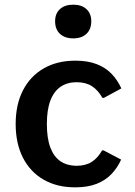

<svg xmlns="http://www.w3.org/2000/svg" viewBox="-20 -802 583 832"><path d="M305.7 9.8Q226.6 9.8 168.7 -23.7Q110.8 -57.1 79.3 -118.9Q47.9 -180.7 47.9 -264.6Q47.9 -349.1 79.6 -410.6Q111.3 -472.2 169.4 -505.6Q227.5 -539.1 306.6 -539.1Q360.8 -539.1 399.4 -523.9Q438 -508.8 463.9 -481.7Q489.7 -454.6 505.9 -418.9L430.2 -377.9H423.8Q404.8 -411.6 378.2 -428.7Q351.6 -445.8 311.5 -445.8Q272 -445.8 242.9 -426.3Q213.9 -406.7 198.5 -366.7Q183.1 -326.7 183.1 -264.6Q183.1 -202.6 198.2 -162.6Q213.4 -122.6 241.9 -103.3Q270.5 -84 310.5 -83.5Q350.6 -83.5 377.2 -100.3Q403.8 -117.2 422.4 -150.4H428.7L504.9 -110.4Q488.8 -74.7 462.9 -47.6Q437 -20.5 398.7 -5.4Q360.4 9.8 305.7 9.8ZM297.4 -635.7Q260.7 -635.7 239.7 -655.5Q218.8 -675.3 218.8 -710Q218.8 -743.2 239.7 -762.5Q260.7 -781.7 297.4 -781.7Q334 -781.7 354.7 -762.5Q375.5 -743.2 375.5 -710Q375.5 -675.3 354.7 -655.5Q334 -635.7 297.4 -635.7Z"/></svg>

Font: Comme SemiBold
Style: Regular
Weight: 600
Version: Version 1.000;gftools[0.9.27]